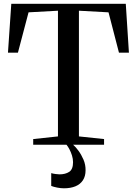

<svg xmlns="http://www.w3.org/2000/svg" viewBox="-20 -763 722 1012"><path d="M285.5 -44V-706.5L130.5 -698L74.5 -485.5H22L39.5 -743H643L659.5 -485.5H607L552 -698L396 -706.5V-44L528.5 -30V0H155V-30ZM317 229.5Q301 229.5 281.8 225.8Q262.5 222 250 217V149.5Q260 152.5 272.8 154.2Q285.5 156 293.5 156Q324.5 156 344.8 142.8Q365 129.5 365 92Q365 74.5 359.5 56.8Q354 39 346.2 24.2Q338.5 9.5 330.5 0H351.5H365.5Q378 10.5 393.2 31Q408.5 51.5 420 78.2Q431.5 105 431 134.5Q431 166 417 187.2Q403 208.5 377.5 219Q352 229.5 317 229.5Z"/></svg>

Font: Merriweather 96pt
Style: Regular
Weight: 400
Version: Version 2.100